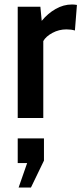

<svg xmlns="http://www.w3.org/2000/svg" viewBox="-20 -526 365 856"><path d="M59 -496H160L166 -433Q193 -466 228 -486Q263 -506 301 -506Q311 -506 323 -504L314 -390Q298 -395 276 -395Q243 -395 214 -379.5Q185 -364 173 -343V0H59ZM63 310 101 201H59V91H176V190L118 310Z"/></svg>

Font: Cabin SemiBold
Style: Regular
Weight: 600
Designer: Pablo Impallari
Foundry: Pablo Impallari. http://www.impallari.com Igino Marini. http://www.ikern.com
Version: Version 2.001